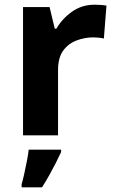

<svg xmlns="http://www.w3.org/2000/svg" viewBox="-20 -576 494 817"><path d="M383 -556Q394 -556 409 -555Q424 -554 433 -552L422 -412Q415 -414 401.5 -415.5Q388 -417 378 -417Q340 -417 305 -403.5Q270 -390 248.5 -360Q227 -330 227 -278V0H78V-546H191L213 -454H220Q244 -496 286 -526Q328 -556 383 -556ZM240 71Q230 93 217.5 117.5Q205 142 190.5 168Q176 194 159 221H72V208Q78 188 83.5 162Q89 136 94.5 109Q100 82 102 61H240Z"/></svg>

Font: Noto Sans Javanese
Style: Regular
Weight: 400
Designer: Monotype Design Team
Foundry: Monotype Imaging Inc.
Version: Version 2.004